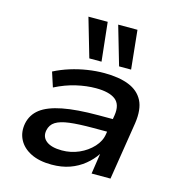

<svg xmlns="http://www.w3.org/2000/svg" viewBox="-113 -863 910 972"><g transform="rotate(15 342.5 -377.0)"><path d="M244 9Q179 9 135 -13Q91 -35 71.5 -73Q52 -111 61 -158Q71 -206 109.5 -235.5Q148 -265 221.5 -279.5Q295 -294 409 -294H503L493 -225H400Q324 -225 276.5 -219Q229 -213 204.5 -197.5Q180 -182 174 -152Q167 -116 194 -95Q221 -74 276 -74Q323 -74 365 -92.5Q407 -111 436.5 -143Q466 -175 471 -213L488 -315Q497 -373 464.5 -398Q432 -423 362 -423Q313 -423 259 -410.5Q205 -398 150 -370L125 -447Q164 -467 207 -480.5Q250 -494 295 -501Q340 -508 384 -508Q460 -508 512 -487.5Q564 -467 587 -422.5Q610 -378 599 -303L551 0H452L468 -107Q447 -75 414 -48Q381 -21 339 -6Q297 9 244 9ZM446 -560 387 -763H488L509 -560ZM290 -560 231 -763H332L354 -560Z"/></g></svg>

Font: Nunito Sans 7pt SemiExpanded SemiBold
Style: Italic
Weight: 600
Width: 6
Italic angle: -9°
Designer: Vernon Adams
Foundry: Vernon Adams
Version: Version 3.101;gftools[0.9.27]